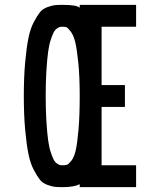

<svg xmlns="http://www.w3.org/2000/svg" viewBox="-20 -770 658 790"><path d="M238 0Q218 0 207 -1Q196 -2 176 -9Q156 -16 145 -29.5Q134 -43 119.5 -70Q105 -97 97 -136.5Q89 -176 83.5 -236.5Q78 -297 78 -375Q78 -453 83.5 -513.5Q89 -574 97 -613.5Q105 -653 119.5 -680Q134 -707 145 -720.5Q156 -734 176 -741Q196 -748 207 -749Q218 -750 238 -750Q296 -750 308 -738V-750H540V-660H398V-420H494V-330H398V-90H540V0H308V-12Q284 0 238 0ZM238 -90Q249 -90 255.5 -92Q262 -94 273.5 -108.5Q285 -123 291.5 -151Q298 -179 303 -236.5Q308 -294 308 -375Q308 -456 302 -514Q296 -572 289 -599Q282 -626 270.5 -641Q259 -656 253 -658Q247 -660 238 -660Q232 -660 228 -659.5Q224 -659 215.5 -653.5Q207 -648 201.5 -638Q196 -628 189 -607Q182 -586 178 -556.5Q174 -527 171 -480.5Q168 -434 168 -375Q168 -316 171 -269.5Q174 -223 178 -193.5Q182 -164 189 -143Q196 -122 201.5 -112Q207 -102 215.5 -96.5Q224 -91 228 -90.5Q232 -90 238 -90Z"/></svg>

Font: Hermit
Style: Regular
Weight: 400
Designer: Pablo Caro
Version: Version 2.000;PS 002.000;hotconv 1.0.88;makeotf.lib2.5.64775